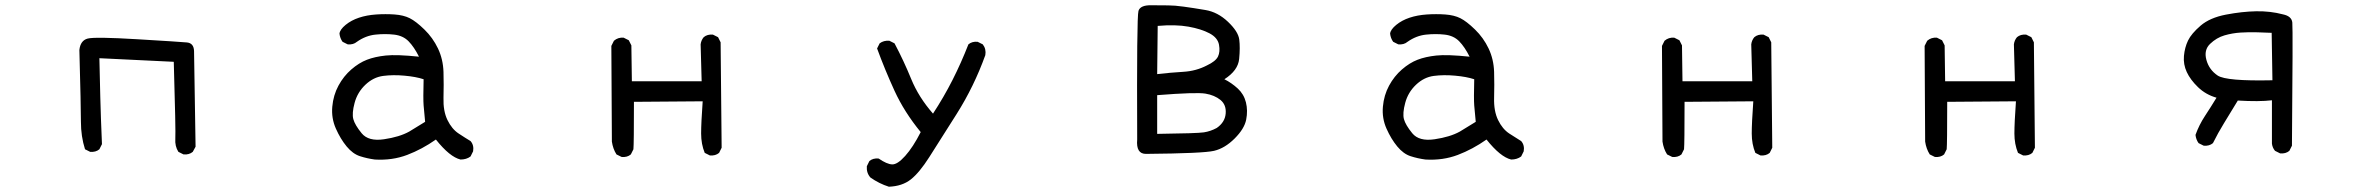

<svg xmlns="http://www.w3.org/2000/svg" viewBox="-20 -582 9040 731"><path d="M678.7 5.9 659.2 -3.9Q645.5 -25.4 647.5 -53.7Q649.4 -82 641.6 -346.7L358.4 -360.4Q362.3 -180.7 364.3 -131.3Q366.2 -82 368.2 -33.2L358.4 -13.7Q344.7 -2 323.2 -3.9L303.7 -13.7Q288.1 -62.5 288.1 -118.7Q288.1 -174.8 282.2 -391.6Q286.1 -427.7 313.5 -435.1Q340.8 -442.4 502.9 -432.6Q665 -422.9 691.4 -420.4Q717.8 -418 718.8 -387.7L724.6 -23.4L713.9 -3.9Q700.2 7.8 678.7 5.9Z M1407.2 25.4Q1377.9 21.5 1350.6 12.7Q1323.2 3.9 1299.8 -24.4Q1276.4 -52.7 1258.8 -92.3Q1241.2 -131.8 1245.1 -175.8Q1249 -219.7 1268.6 -255.9Q1288.1 -292 1317.4 -317.4Q1346.7 -342.8 1377 -354.5Q1407.2 -366.2 1448.7 -370.6Q1490.2 -375 1575.2 -366.2Q1556.6 -403.3 1535.6 -424.8Q1514.6 -446.3 1480.5 -450.2Q1446.3 -454.1 1409.2 -450.2Q1372.1 -446.3 1338.9 -422.9Q1325.2 -411.1 1303.7 -413.1L1284.2 -422.9Q1274.4 -436.5 1272.5 -454.1Q1274.4 -469.7 1295.9 -487.3Q1317.4 -504.9 1346.7 -514.6Q1376 -524.4 1412.1 -526.9Q1448.2 -529.3 1482.4 -526.9Q1516.6 -524.4 1540 -512.7Q1563.5 -501 1595.7 -469.7Q1627.9 -438.5 1647.5 -397.5Q1667 -356.4 1668.5 -308.1Q1669.9 -259.8 1668.5 -209.5Q1667 -159.2 1683.6 -125Q1700.2 -90.8 1726.1 -73.7Q1752 -56.6 1771.5 -44.9Q1785.2 -29.3 1781.2 -5.9L1771.5 13.7Q1755.9 25.4 1733.4 25.4Q1692.4 15.6 1639.6 -50.8Q1586.9 -13.7 1530.3 7.8Q1473.6 29.3 1407.2 25.4ZM1538.1 -81.1 1598.6 -118.2Q1594.7 -155.3 1592.8 -180.7Q1590.8 -206.1 1592.8 -280.3Q1563.5 -290 1520 -293.9Q1476.6 -297.9 1439 -293Q1401.4 -288.1 1371.1 -259.3Q1340.8 -230.5 1330.1 -190.4Q1319.3 -150.4 1325.2 -128.4Q1331.1 -106.4 1356.9 -74.7Q1382.8 -43 1441.9 -51.8Q1501 -60.5 1538.1 -81.1Z M2346.7 15.6 2327.1 5.9Q2313.5 -15.6 2309.6 -43L2307.6 -407.2L2317.4 -426.8Q2333 -440.4 2354.5 -438.5L2374 -428.7L2383.8 -409.2L2385.7 -272.5H2651.4L2647.5 -413.1Q2649.4 -428.7 2659.2 -440.4Q2672.9 -452.1 2694.3 -450.2L2713.9 -440.4L2723.6 -420.9L2727.5 -19.5L2717.8 0Q2704.1 11.7 2682.6 9.8L2663.1 0Q2649.4 -33.2 2649.4 -73.7Q2649.4 -114.3 2655.3 -196.3L2393.6 -194.3Q2393.6 -33.2 2391.6 -13.7L2381.8 5.9Q2368.2 17.6 2346.7 15.6Z M3364.3 128.9Q3327.1 117.2 3293.9 93.8Q3278.3 76.2 3280.3 50.8L3290 31.2Q3303.7 19.5 3325.2 21.5Q3356.4 43 3376.5 43.9Q3396.5 44.9 3426.3 11.7Q3456.1 -21.5 3485.4 -79.1Q3422.9 -155.3 3385.7 -236.3Q3348.6 -317.4 3319.3 -397.5L3329.1 -417Q3344.7 -428.7 3366.2 -426.8L3385.7 -417Q3420.9 -350.6 3449.2 -281.2Q3477.5 -211.9 3532.2 -149.4Q3573.2 -211.9 3606.4 -277.3Q3639.6 -342.8 3667 -413.1Q3680.7 -424.8 3702.1 -422.9L3721.7 -413.1Q3735.4 -395.5 3731.4 -372.1Q3688.5 -252.9 3622.1 -147.9Q3555.7 -43 3518.1 16.1Q3480.5 75.2 3447.8 101.1Q3415 127 3364.3 128.9Z M4342.8 3.9Q4304.7 3.9 4309.6 -50.8Q4307.6 -518.6 4314.5 -540.5Q4321.3 -562.5 4362.3 -562Q4403.3 -561.5 4427.7 -561.5Q4452.1 -561.5 4487.3 -556.6Q4522.5 -551.8 4569.3 -543.9Q4616.2 -536.1 4655.3 -499Q4694.3 -461.9 4698.2 -431.6Q4702.1 -401.4 4697.8 -357.4Q4693.4 -313.5 4641.6 -280.3Q4668.9 -266.6 4692.4 -245.1Q4715.8 -223.6 4723.6 -192.4Q4731.4 -161.1 4724.6 -126.5Q4717.8 -91.8 4680.7 -54.7Q4643.6 -17.6 4602.5 -7.8Q4561.5 2 4342.8 3.9ZM4612.3 -94.7Q4643.6 -116.2 4646.5 -149.4Q4649.4 -182.6 4627 -201.2Q4604.5 -219.7 4569.3 -225.6Q4534.2 -231.4 4385.7 -219.7V-72.3Q4538.1 -74.2 4563.5 -78.1Q4588.9 -82 4612.3 -94.7ZM4575.2 -333Q4608.4 -348.6 4617.2 -366.7Q4626 -384.8 4621.1 -411.6Q4616.2 -438.5 4585 -455.1Q4553.7 -471.7 4504.9 -480.5Q4456.1 -489.3 4387.7 -483.4L4385.7 -299.8Q4436.5 -305.7 4485.4 -308.6Q4534.2 -311.5 4575.2 -333Z M5407.2 25.4Q5377.9 21.5 5350.6 12.7Q5323.2 3.9 5299.8 -24.4Q5276.4 -52.7 5258.8 -92.3Q5241.2 -131.8 5245.1 -175.8Q5249 -219.7 5268.6 -255.9Q5288.1 -292 5317.4 -317.4Q5346.7 -342.8 5377 -354.5Q5407.2 -366.2 5448.7 -370.6Q5490.2 -375 5575.2 -366.2Q5556.6 -403.3 5535.6 -424.8Q5514.6 -446.3 5480.5 -450.2Q5446.3 -454.1 5409.2 -450.2Q5372.1 -446.3 5338.9 -422.9Q5325.2 -411.1 5303.7 -413.1L5284.2 -422.9Q5274.4 -436.5 5272.5 -454.1Q5274.4 -469.7 5295.9 -487.3Q5317.4 -504.9 5346.7 -514.6Q5376 -524.4 5412.1 -526.9Q5448.2 -529.3 5482.4 -526.9Q5516.6 -524.4 5540 -512.7Q5563.5 -501 5595.7 -469.7Q5627.9 -438.5 5647.5 -397.5Q5667 -356.4 5668.5 -308.1Q5669.9 -259.8 5668.5 -209.5Q5667 -159.2 5683.6 -125Q5700.2 -90.8 5726.1 -73.7Q5752 -56.6 5771.5 -44.9Q5785.2 -29.3 5781.2 -5.9L5771.5 13.7Q5755.9 25.4 5733.4 25.4Q5692.4 15.6 5639.6 -50.8Q5586.9 -13.7 5530.3 7.8Q5473.6 29.3 5407.2 25.4ZM5538.1 -81.1 5598.6 -118.2Q5594.7 -155.3 5592.8 -180.7Q5590.8 -206.1 5592.8 -280.3Q5563.5 -290 5520 -293.9Q5476.6 -297.9 5439 -293Q5401.4 -288.1 5371.1 -259.3Q5340.8 -230.5 5330.1 -190.4Q5319.3 -150.4 5325.2 -128.4Q5331.1 -106.4 5356.9 -74.7Q5382.8 -43 5441.9 -51.8Q5501 -60.5 5538.1 -81.1Z M6346.7 15.6 6327.1 5.9Q6313.5 -15.6 6309.6 -43L6307.6 -407.2L6317.4 -426.8Q6333 -440.4 6354.5 -438.5L6374 -428.7L6383.8 -409.2L6385.7 -272.5H6651.4L6647.5 -413.1Q6649.4 -428.7 6659.2 -440.4Q6672.9 -452.1 6694.3 -450.2L6713.9 -440.4L6723.6 -420.9L6727.5 -19.5L6717.8 0Q6704.1 11.7 6682.6 9.8L6663.1 0Q6649.4 -33.2 6649.4 -73.7Q6649.4 -114.3 6655.3 -196.3L6393.6 -194.3Q6393.6 -33.2 6391.6 -13.7L6381.8 5.9Q6368.2 17.6 6346.7 15.6Z M7346.7 15.6 7327.1 5.9Q7313.5 -15.6 7309.6 -43L7307.6 -407.2L7317.4 -426.8Q7333 -440.4 7354.5 -438.5L7374 -428.7L7383.8 -409.2L7385.7 -272.5H7651.4L7647.5 -413.1Q7649.4 -428.7 7659.2 -440.4Q7672.9 -452.1 7694.3 -450.2L7713.9 -440.4L7723.6 -420.9L7727.5 -19.5L7717.8 0Q7704.1 11.7 7682.6 9.8L7663.1 0Q7649.4 -33.2 7649.4 -73.7Q7649.4 -114.3 7655.3 -196.3L7393.6 -194.3Q7393.6 -33.2 7391.6 -13.7L7381.8 5.9Q7368.2 17.6 7346.7 15.6Z M8661.1 2 8641.6 -7.8Q8631.8 -19.5 8629.9 -35.2V-200.2Q8581.1 -194.3 8500 -199.2Q8469.7 -149.4 8447.3 -112.8Q8424.8 -76.2 8405.3 -37.1Q8391.6 -25.4 8370.1 -27.3L8350.6 -37.1Q8340.8 -50.8 8338.9 -68.4Q8352.5 -106.4 8375 -140.6Q8397.5 -174.8 8418.9 -210Q8377.9 -221.7 8348.6 -250Q8319.3 -278.3 8305.7 -307.6Q8292 -336.9 8294.9 -369.1Q8297.9 -401.4 8310.5 -427.7Q8323.2 -454.1 8358.4 -484.4Q8393.6 -514.6 8455.1 -526.4Q8516.6 -538.1 8570.3 -539.1Q8624 -540 8671.9 -527.3Q8705.1 -520.5 8707.5 -496.1Q8710 -471.7 8706.1 -27.3L8696.3 -7.8Q8682.6 3.9 8661.1 2ZM8631.8 -276.4 8628.9 -457Q8606.4 -458 8574.2 -459Q8542 -460 8510.7 -458Q8479.5 -456.1 8449.2 -447.3Q8418.9 -438.5 8394.5 -415Q8370.1 -391.6 8380.4 -354Q8390.6 -316.4 8423.3 -294.4Q8456.1 -272.5 8631.8 -276.4Z"/></svg>

Font: NaikaiFont
Style: Regular-Lite
Weight: 400
Version: Version 1.67